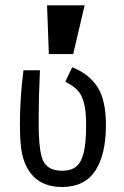

<svg xmlns="http://www.w3.org/2000/svg" viewBox="-20 -708 478 739"><path d="M128.9 -254.9V-229.5Q128.9 -148.4 139.6 -107.4Q153.3 -50.8 218.8 -50.8Q253.9 -50.8 273.4 -66.9Q293 -83 302.2 -120.6Q311.5 -158.2 311.5 -226.6Q311.5 -282.2 302.7 -313.5Q293.9 -344.7 277.8 -361.3Q261.7 -377.9 231.4 -393.6L257.8 -449.2Q322.3 -423.8 355 -373.5Q387.7 -323.2 387.7 -226.6Q387.7 -113.3 346.7 -50.8Q305.7 11.7 218.8 11.7Q108.4 11.7 72.3 -89.8Q56.6 -132.8 56.6 -227.5Q56.6 -331.1 70.3 -437.5H133.8Q128.9 -335.9 128.9 -254.9ZM305.7 -687.5 261.7 -500H168L161.1 -687.5Z"/></svg>

Font: Sudo Var
Style: Regular
Weight: 400
Monospace: yes
Designer: Jens Kutilek
Foundry: Jens Kutilek
Version: Version 0.065;FEAKit 1.0